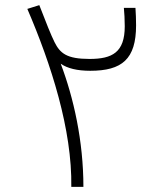

<svg xmlns="http://www.w3.org/2000/svg" viewBox="-20 -724 626 744"><path d="M256.3 0H303.2C303.2 -177.7 265.1 -345.7 215.3 -477.1C241.2 -459 279.3 -449.7 329.6 -449.7C452.6 -449.7 507.3 -494.6 507.3 -626C507.3 -647.5 506.3 -673.8 504.9 -693.4H460C461.9 -673.3 463.4 -647.9 463.4 -622.1C463.4 -521 415 -495.6 327.1 -495.6C238.3 -495.6 212.9 -517.6 191.4 -560.5C177.2 -588.9 159.2 -634.8 132.3 -704.1L85.9 -689.5C178.2 -475.1 259.8 -221.2 256.3 0Z"/></svg>

Font: Cascadia Code PL ExtraLight
Style: Regular
Weight: 200
Monospace: yes
Designer: Aaron Bell
Foundry: Saja Typeworks
Version: Version 2404.023